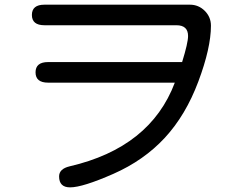

<svg xmlns="http://www.w3.org/2000/svg" viewBox="-20 -768 1040 820"><path d="M726.6 -415H185.5Q131.8 -415 131.8 -459Q131.8 -502.9 185.5 -502.9H757.8Q783.2 -585 783.2 -614.3Q783.2 -660.2 733.4 -660.2H169.9Q116.2 -660.2 116.2 -704.1Q116.2 -748 169.9 -748H791Q828.1 -748 854.5 -721.7Q880.9 -695.3 880.9 -658.2Q880.9 -563.5 827.1 -419.9Q773.4 -276.4 684.1 -179.7Q594.7 -83 463.9 -25.4Q333 32.2 279.3 32.2Q232.4 32.2 232.4 -14.6Q232.4 -46.9 277.3 -57.6Q622.1 -137.7 726.6 -415Z"/></svg>

Font: MotoyaLMaru
Style: W3 mono
Weight: 400
Version: Version 1.01